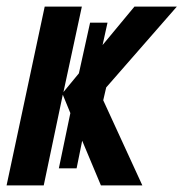

<svg xmlns="http://www.w3.org/2000/svg" viewBox="-26 -564 558 584"><path d="M107 0 165 -276 188 -220 153 -52H207L224 -136L281 0H407L288 -259L297 -298L512 -544H383L286 -427L301 -495H248L214 -341L167 -284L223 -544H110L-6 0Z"/></svg>

Font: Noto Sans Display Condensed
Style: Bold Italic
Weight: 700
Width: 3
Designer: Monotype Design team
Foundry: Monotype Imaging Inc.
Version: 1.000